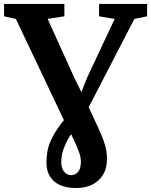

<svg xmlns="http://www.w3.org/2000/svg" viewBox="-40 -763 763 971"><path d="M344.6 187.9Q295 187.9 261.8 172.2Q228.7 156.5 211.9 127.9Q195 99.4 195 60.9Q195 34.9 199.5 4.2Q204 -26.5 224.5 -68.1Q245 -109.6 293.3 -168.1L362.1 -273.4L401.1 -371.3L539.9 -667.3L461 -680.5V-743H704V-680.5L639.6 -667.3L378.6 -163.1L336.5 -109.6Q306.3 -66.9 292.1 -35.8Q277.9 -4.6 273.8 17.5Q269.8 39.6 269.8 55.8Q269.8 86.7 283.8 104.7Q297.9 122.7 319.5 122.7Q341.2 122.7 355.1 106Q369 89.3 369 55.2Q369 32.4 360 7.3Q351.1 -17.8 330.9 -60.9L309.8 -106.1L288.2 -144.8L40.3 -667.3L-19.5 -680.5V-743H285.6V-680.5L200.9 -667.7L335 -371.4L398.4 -242.9L452.8 -125.6Q473.4 -81.5 483.8 -52.3Q494.2 -23.1 497.6 -1.6Q501 19.9 501 41.2Q501 87.4 481.4 120.3Q461.7 153.2 426.6 170.6Q391.4 187.9 344.6 187.9Z"/></svg>

Font: Merriweather Light
Style: Regular
Weight: 300
Designer: Eben Sorkin
Foundry: Eben Sorkin
Version: Version 2.100